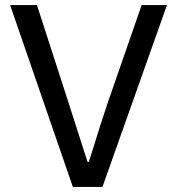

<svg xmlns="http://www.w3.org/2000/svg" viewBox="-20 -739 700 759"><path d="M20 -719H126L250 -336L326 -99H331L343 -136Q379 -254 407 -336L540 -719H640L385 0H268Z"/></svg>

Font: Nebula Sans Medium
Style: Regular
Weight: 500
Designer: Paul D. Hunt for Adobe (as Source Sans)
Foundry: Nebula Entertainment & Broadcasting LLC
Version: Version 1.010